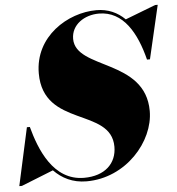

<svg xmlns="http://www.w3.org/2000/svg" viewBox="-84 -811 810 877"><g transform="rotate(-5 321.0 -372.5)"><path d="M-18.5 10 128.5 -48.5C165.5 -10.5 214 15 278 15C459 15 593 -140.5 593 -280C593 -520 273 -496.5 273 -638.5C273 -704 334 -743.5 400 -743.5C512 -743.5 570 -638.5 601 -515H614.5L671.5 -760H659.5L520.5 -706.5C486.5 -740 443.5 -760 390 -760C259 -760 103 -665 103 -495C103 -245 418 -313 418 -131.5C418 -55.5 364 -2 268 -2C125.5 -2 68.5 -152.5 41 -255H27.5L-30.5 10Z"/></g></svg>

Font: Bodoni* 16pt Fatface
Style: Italic
Weight: 900
Italic angle: -13°
Version: Version 2.3